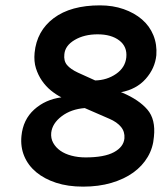

<svg xmlns="http://www.w3.org/2000/svg" viewBox="-20 -682 623 716"><path d="M353 -662Q401 -662 441 -648Q481 -634 509.5 -609.5Q538 -585 552 -550.5Q566 -516 563 -476Q558 -427 523.5 -388Q489 -349 431 -338L437 -336Q498 -310 529.5 -273.5Q561 -237 554 -172Q551 -131 531 -97Q511 -63 477 -38.5Q443 -14 395.5 0Q348 14 290 14Q233 14 189 -0.5Q145 -15 115 -40Q85 -65 70.5 -99.5Q56 -134 60 -175Q66 -236 107.5 -273.5Q149 -311 209 -319Q189 -329 170 -344.5Q151 -360 136.5 -381Q122 -402 114 -427.5Q106 -453 109 -485Q117 -567 180.5 -614.5Q244 -662 353 -662ZM296 -279Q245 -275 210 -248.5Q175 -222 171 -187Q169 -166 178.5 -149Q188 -132 205 -120Q222 -108 246.5 -101.5Q271 -95 299 -95Q369 -95 405 -114.5Q441 -134 444 -166Q446 -191 431 -209Q416 -227 388 -239ZM220 -480Q217 -455 230 -439.5Q243 -424 271 -411L335 -382Q379 -383 413 -406.5Q447 -430 451 -468Q455 -508 425 -531Q395 -554 344 -554Q294 -554 258.5 -533Q223 -512 220 -480Z"/></svg>

Font: Karla Tamil Inclined
Style: Bold
Weight: 700
Designer: Jonathan Pinhorn
Foundry: Jonathan Pinhorn
Version: Version 1.001